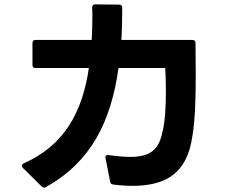

<svg xmlns="http://www.w3.org/2000/svg" viewBox="-20 -823 1040 875"><path d="M855 -192C870 -273 872 -383 872 -486C872 -536 871 -585 871 -627C871 -636 866 -641 857 -641H533C536 -688 537 -737 537 -788C537 -797 533 -802 523 -802L414 -803C405 -803 400 -798 400 -789L401 -754C401 -715 400 -677 398 -641H142C133 -641 128 -636 128 -627V-527C128 -518 133 -513 142 -513H385C355 -309 272 -160 87 -78C82 -75 79 -72 79 -68C79 -65 81 -61 84 -58L170 27C174 30 177 32 181 32C184 32 187 31 190 29C396 -86 486 -270 520 -513H733C735 -483 736 -447 736 -409C736 -344 733 -274 721 -224C704 -140 665 -108 573 -108C546 -108 513 -111 475 -116C466 -118 460 -114 460 -106C460 -105 460 -104 461 -102L482 5C483 13 488 17 496 18C527 22 557 24 584 24C745 24 831 -42 855 -192Z"/></svg>

Font: LINE Seed JP App_OTF Bold
Style: Regular
Weight: 700
Designer: LINE & Fontrix & Fontworks
Version: Version 1.009